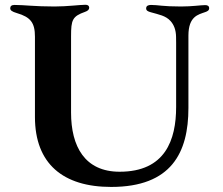

<svg xmlns="http://www.w3.org/2000/svg" viewBox="-20 -754 918 789"><path d="M436.8 14.2C684.7 14.2 754.3 -127.1 754.3 -310.4V-608C754.6 -687.5 794.7 -693.9 823.9 -704.5C832 -707.4 839.5 -710.9 839.5 -720.2C839.5 -730.1 832 -733 823.2 -733C804.7 -733 770.6 -727.3 724.1 -727.3C646.7 -727.3 631 -733.7 600.5 -733.7C589.1 -733.7 580.6 -730.1 580.6 -719.5C580.6 -710.6 587.7 -707 599.1 -703.8C633.2 -693.9 660.5 -690 680.8 -667.6C694.6 -652.3 703.1 -631.4 703.5 -602.3L703.8 -578.1V-314.6C703.8 -179 659.1 -48.3 471.6 -48.3C328.1 -48.3 272 -152.7 272 -291.2V-605.1C272 -672.2 277.3 -686.8 329.5 -705.3C340.9 -709.2 346.6 -714.8 346.6 -722.3C346.6 -729.4 341.6 -734.4 331.7 -734.4C308.9 -734.4 256.7 -727.3 204.2 -727.3C121.4 -727.3 79.9 -733.7 39.4 -733.7C27 -733.7 22 -728 22 -720.2C22 -711.6 28.8 -706.3 49 -700.3C106.2 -683.6 123.6 -660.2 123.6 -603V-273.4C123.6 -81 239.3 14.2 436.8 14.2Z"/></svg>

Font: Margiela Serif Semibold
Style: Regular
Weight: 600
Designer: Andreas Faust, Stefan Endress
Version: Version 1.002;FEAKit 1.0